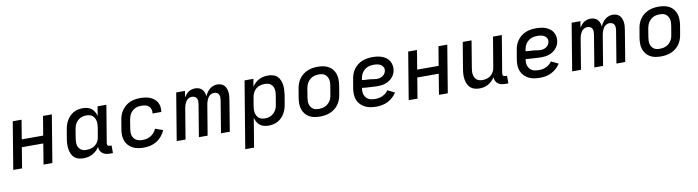

<svg xmlns="http://www.w3.org/2000/svg" viewBox="-31 -1197 7561 2080"><g transform="rotate(-10 3750.0 -156.5)"><path d="M29 0 115 -520H212L177 -310H413L448 -520H545L459 0H362L399 -226H163L126 0Z M800 8Q772 8 745.5 0.5Q719 -7 700 -25Q681 -43 670.5 -67.5Q660 -92 656 -119Q652 -146 653 -174.5Q654 -203 659 -231L676 -331Q680 -356 688 -381Q696 -406 709.5 -429Q723 -452 742 -471.5Q761 -491 784.5 -504Q808 -517 834 -522.5Q860 -528 885 -528Q911 -528 936.5 -521.5Q962 -515 981 -500Q1000 -485 1012.5 -463Q1025 -441 1031 -416L1048 -520H1145L1077 -111Q1076 -104 1077 -97Q1078 -90 1082 -85Q1086 -80 1092.5 -78Q1099 -76 1106 -76H1124V8H1092Q1070 8 1049 3.5Q1028 -1 1011.5 -13.5Q995 -26 985.5 -45.5Q976 -65 977 -87Q963 -64 943 -45.5Q923 -27 899.5 -14.5Q876 -2 850.5 3Q825 8 800 8ZM851 -76Q875 -76 899.5 -82.5Q924 -89 945 -105.5Q966 -122 978 -145Q990 -168 993 -192L1010 -292Q1013 -311 1013.5 -329.5Q1014 -348 1010.5 -365.5Q1007 -383 998.5 -398.5Q990 -414 977 -424.5Q964 -435 946 -439.5Q928 -444 909 -444Q893 -444 876 -440.5Q859 -437 843.5 -429Q828 -421 815 -408.5Q802 -396 792.5 -381Q783 -366 778 -350Q773 -334 770 -317L754 -217Q751 -200 750.5 -182Q750 -164 753 -147.5Q756 -131 765 -117Q774 -103 787 -93Q800 -83 817 -79.5Q834 -76 851 -76Z M1467 8Q1434 8 1402.5 2.5Q1371 -3 1344 -17Q1317 -31 1296.5 -53.5Q1276 -76 1265.5 -105Q1255 -134 1254 -166Q1253 -198 1259 -231L1276 -331Q1280 -358 1290 -385Q1300 -412 1317 -435.5Q1334 -459 1357 -478Q1380 -497 1407 -508Q1434 -519 1461 -523.5Q1488 -528 1516 -528Q1543 -528 1570.5 -524.5Q1598 -521 1622.5 -511.5Q1647 -502 1667.5 -486Q1688 -470 1701 -448Q1714 -426 1718 -399Q1722 -372 1718 -344L1717 -340H1621V-342Q1625 -365 1618.5 -386Q1612 -407 1596.5 -420.5Q1581 -434 1559.5 -439Q1538 -444 1515 -444Q1499 -444 1481.5 -441Q1464 -438 1448 -430.5Q1432 -423 1418 -410.5Q1404 -398 1394.5 -383Q1385 -368 1379 -351Q1373 -334 1370 -317L1354 -217Q1351 -199 1351 -180.5Q1351 -162 1356 -145Q1361 -128 1371.5 -114Q1382 -100 1397 -91.5Q1412 -83 1430 -79.5Q1448 -76 1467 -76Q1490 -76 1513 -81.5Q1536 -87 1556.5 -99.5Q1577 -112 1593.5 -131.5Q1610 -151 1619 -173L1703 -143Q1689 -109 1664.5 -79Q1640 -49 1607.5 -29Q1575 -9 1538.5 -0.5Q1502 8 1467 8Z M1827 0 1913 -520H2010L1998 -450Q2008 -466 2021 -481.5Q2034 -497 2050 -507.5Q2066 -518 2085 -523Q2104 -528 2122 -528Q2144 -528 2164.5 -520.5Q2185 -513 2198.5 -498Q2212 -483 2219 -463.5Q2226 -444 2228 -422Q2237 -444 2250.5 -463.5Q2264 -483 2282 -498Q2300 -513 2322 -520.5Q2344 -528 2366 -528Q2388 -528 2407.5 -521Q2427 -514 2440.5 -499.5Q2454 -485 2461.5 -466Q2469 -447 2471.5 -426.5Q2474 -406 2472.5 -384.5Q2471 -363 2467 -341L2411 0H2314L2373 -357Q2375 -373 2374.5 -389Q2374 -405 2366.5 -418Q2359 -431 2345 -437.5Q2331 -444 2315 -444Q2302 -444 2289 -439Q2276 -434 2265 -424.5Q2254 -415 2247 -402.5Q2240 -390 2235 -377.5Q2230 -365 2226.5 -352Q2223 -339 2221 -325L2167 0H2071L2130 -357Q2132 -373 2131.5 -389Q2131 -405 2123.5 -418Q2116 -431 2101.5 -437.5Q2087 -444 2072 -444Q2058 -444 2045 -439Q2032 -434 2021.5 -424.5Q2011 -415 2003.5 -402.5Q1996 -390 1991 -377.5Q1986 -365 1983 -352Q1980 -339 1978 -325L1924 0Z M2543 215 2665 -520H2762L2748 -436Q2763 -458 2782 -476Q2801 -494 2824.5 -506Q2848 -518 2873 -523Q2898 -528 2923 -528Q2951 -528 2978 -520.5Q3005 -513 3024 -495Q3043 -477 3053.5 -452.5Q3064 -428 3068 -401Q3072 -374 3070.5 -345.5Q3069 -317 3065 -289L3048 -189Q3044 -164 3036 -139Q3028 -114 3014.5 -91Q3001 -68 2982 -48.5Q2963 -29 2939 -16Q2915 -3 2889 2.5Q2863 8 2838 8Q2812 8 2787 1.5Q2762 -5 2743 -20Q2724 -35 2711.5 -57Q2699 -79 2693 -104L2640 215ZM2814 -76Q2830 -76 2847 -79.5Q2864 -83 2879.5 -91Q2895 -99 2908 -111.5Q2921 -124 2930.5 -139Q2940 -154 2945.5 -170Q2951 -186 2953 -203L2970 -303Q2973 -320 2973.5 -338Q2974 -356 2970.5 -372.5Q2967 -389 2958.5 -403Q2950 -417 2936.5 -427Q2923 -437 2906 -440.5Q2889 -444 2872 -444Q2848 -444 2823.5 -437.5Q2799 -431 2778.5 -414.5Q2758 -398 2746 -375Q2734 -352 2730 -328L2713 -228Q2710 -209 2709.5 -190.5Q2709 -172 2712.5 -154.5Q2716 -137 2724.5 -121.5Q2733 -106 2746.5 -95.5Q2760 -85 2777.5 -80.5Q2795 -76 2814 -76Z M3405 8Q3373 8 3342.5 2.5Q3312 -3 3286 -17.5Q3260 -32 3241.5 -55.5Q3223 -79 3213.5 -107.5Q3204 -136 3204 -167.5Q3204 -199 3209 -231L3226 -331Q3230 -358 3240 -385Q3250 -412 3267 -436Q3284 -460 3308 -478.5Q3332 -497 3358.5 -508Q3385 -519 3413 -523.5Q3441 -528 3468 -528Q3500 -528 3530.5 -522.5Q3561 -517 3587.5 -502.5Q3614 -488 3632.5 -464.5Q3651 -441 3660 -412.5Q3669 -384 3669.5 -352.5Q3670 -321 3665 -289L3648 -189Q3644 -162 3634 -135Q3624 -108 3607 -84Q3590 -60 3566 -41.5Q3542 -23 3515.5 -12Q3489 -1 3460.5 3.5Q3432 8 3405 8ZM3406 -76Q3423 -76 3440 -79Q3457 -82 3474 -89.5Q3491 -97 3505 -109.5Q3519 -122 3529 -137Q3539 -152 3545 -169Q3551 -186 3553 -203L3570 -303Q3573 -321 3573.5 -338.5Q3574 -356 3569.5 -373Q3565 -390 3556 -404Q3547 -418 3533.5 -427.5Q3520 -437 3502.5 -440.5Q3485 -444 3467 -444Q3450 -444 3433 -441Q3416 -438 3399.5 -430.5Q3383 -423 3369 -410.5Q3355 -398 3345 -383Q3335 -368 3329 -351Q3323 -334 3320 -317L3304 -217Q3301 -199 3300.5 -181.5Q3300 -164 3304 -147Q3308 -130 3317.5 -116Q3327 -102 3340 -92.5Q3353 -83 3370.5 -79.5Q3388 -76 3406 -76Z M4024 8Q3991 8 3959 3Q3927 -2 3899.5 -16Q3872 -30 3850 -52.5Q3828 -75 3817 -103.5Q3806 -132 3804.5 -165Q3803 -198 3809 -231L3826 -331Q3830 -359 3840 -386Q3850 -413 3867.5 -437Q3885 -461 3909 -479.5Q3933 -498 3960.5 -509Q3988 -520 4016 -524Q4044 -528 4071 -528Q4099 -528 4125.5 -524.5Q4152 -521 4176.5 -512Q4201 -503 4222 -487.5Q4243 -472 4256 -450Q4269 -428 4274 -401.5Q4279 -375 4274 -348Q4271 -327 4261 -306.5Q4251 -286 4236 -269.5Q4221 -253 4201.5 -240.5Q4182 -228 4161.5 -221Q4141 -214 4119.5 -211Q4098 -208 4077 -208Q4055 -208 4033.5 -209.5Q4012 -211 3990.5 -212Q3969 -213 3947 -214.5Q3925 -216 3904 -219V-217Q3900 -198 3900.5 -179Q3901 -160 3907.5 -143Q3914 -126 3925 -112.5Q3936 -99 3952 -90.5Q3968 -82 3986.5 -79Q4005 -76 4024 -76Q4044 -76 4064 -79.5Q4084 -83 4103.5 -91.5Q4123 -100 4140 -114Q4157 -128 4169 -146L4248 -108Q4230 -80 4204.5 -57Q4179 -34 4149 -19Q4119 -4 4087 2Q4055 8 4024 8ZM4080 -287Q4096 -287 4112.5 -291Q4129 -295 4143.5 -304.5Q4158 -314 4167.5 -328.5Q4177 -343 4180 -359Q4184 -380 4175 -398Q4166 -416 4149.5 -426.5Q4133 -437 4112.5 -440.5Q4092 -444 4072 -444Q4054 -444 4036.5 -441.5Q4019 -439 4002.5 -431.5Q3986 -424 3971 -412Q3956 -400 3945.5 -384.5Q3935 -369 3929 -352Q3923 -335 3920 -317L3918 -303Q3938 -299 3958.5 -298.5Q3979 -298 4000 -296.5Q4021 -295 4040.5 -291Q4060 -287 4080 -287Z M4379 0 4465 -520H4562L4527 -310H4763L4798 -520H4895L4809 0H4712L4749 -226H4513L4476 0Z M5156 8Q5128 8 5101.5 0Q5075 -8 5056.5 -26Q5038 -44 5027.5 -68.5Q5017 -93 5013 -120Q5009 -147 5010.5 -175Q5012 -203 5017 -231L5065 -520H5162L5112 -217Q5109 -200 5108.5 -182.5Q5108 -165 5111.5 -148.5Q5115 -132 5123 -117.5Q5131 -103 5143.5 -93.5Q5156 -84 5172.5 -80Q5189 -76 5206 -76Q5230 -76 5254.5 -83Q5279 -90 5298 -106.5Q5317 -123 5328.5 -145.5Q5340 -168 5343 -192L5398 -520H5495L5427 -111Q5426 -104 5427 -97Q5428 -90 5432 -85Q5436 -80 5442.5 -78Q5449 -76 5456 -76H5474V8H5442Q5420 8 5399 3.5Q5378 -1 5361.5 -13Q5345 -25 5336 -44.5Q5327 -64 5327 -86Q5313 -64 5294 -45.5Q5275 -27 5252.5 -14.5Q5230 -2 5205 3Q5180 8 5156 8Z M5824 8Q5791 8 5759 3Q5727 -2 5699.5 -16Q5672 -30 5650 -52.5Q5628 -75 5617 -103.5Q5606 -132 5604.5 -165Q5603 -198 5609 -231L5626 -331Q5630 -359 5640 -386Q5650 -413 5667.5 -437Q5685 -461 5709 -479.5Q5733 -498 5760.5 -509Q5788 -520 5816 -524Q5844 -528 5871 -528Q5899 -528 5925.5 -524.5Q5952 -521 5976.5 -512Q6001 -503 6022 -487.5Q6043 -472 6056 -450Q6069 -428 6074 -401.5Q6079 -375 6074 -348Q6071 -327 6061 -306.5Q6051 -286 6036 -269.5Q6021 -253 6001.5 -240.5Q5982 -228 5961.5 -221Q5941 -214 5919.5 -211Q5898 -208 5877 -208Q5855 -208 5833.5 -209.5Q5812 -211 5790.5 -212Q5769 -213 5747 -214.5Q5725 -216 5704 -219V-217Q5700 -198 5700.5 -179Q5701 -160 5707.5 -143Q5714 -126 5725 -112.5Q5736 -99 5752 -90.5Q5768 -82 5786.5 -79Q5805 -76 5824 -76Q5844 -76 5864 -79.5Q5884 -83 5903.5 -91.5Q5923 -100 5940 -114Q5957 -128 5969 -146L6048 -108Q6030 -80 6004.5 -57Q5979 -34 5949 -19Q5919 -4 5887 2Q5855 8 5824 8ZM5880 -287Q5896 -287 5912.5 -291Q5929 -295 5943.5 -304.5Q5958 -314 5967.5 -328.5Q5977 -343 5980 -359Q5984 -380 5975 -398Q5966 -416 5949.5 -426.5Q5933 -437 5912.5 -440.5Q5892 -444 5872 -444Q5854 -444 5836.5 -441.5Q5819 -439 5802.5 -431.5Q5786 -424 5771 -412Q5756 -400 5745.5 -384.5Q5735 -369 5729 -352Q5723 -335 5720 -317L5718 -303Q5738 -299 5758.5 -298.5Q5779 -298 5800 -296.5Q5821 -295 5840.5 -291Q5860 -287 5880 -287Z M6177 0 6263 -520H6360L6348 -450Q6358 -466 6371 -481.5Q6384 -497 6400 -507.5Q6416 -518 6435 -523Q6454 -528 6472 -528Q6494 -528 6514.5 -520.5Q6535 -513 6548.5 -498Q6562 -483 6569 -463.5Q6576 -444 6578 -422Q6587 -444 6600.5 -463.5Q6614 -483 6632 -498Q6650 -513 6672 -520.5Q6694 -528 6716 -528Q6738 -528 6757.5 -521Q6777 -514 6790.5 -499.5Q6804 -485 6811.5 -466Q6819 -447 6821.5 -426.5Q6824 -406 6822.5 -384.5Q6821 -363 6817 -341L6761 0H6664L6723 -357Q6725 -373 6724.5 -389Q6724 -405 6716.5 -418Q6709 -431 6695 -437.5Q6681 -444 6665 -444Q6652 -444 6639 -439Q6626 -434 6615 -424.5Q6604 -415 6597 -402.5Q6590 -390 6585 -377.5Q6580 -365 6576.5 -352Q6573 -339 6571 -325L6517 0H6421L6480 -357Q6482 -373 6481.5 -389Q6481 -405 6473.5 -418Q6466 -431 6451.5 -437.5Q6437 -444 6422 -444Q6408 -444 6395 -439Q6382 -434 6371.5 -424.5Q6361 -415 6353.5 -402.5Q6346 -390 6341 -377.5Q6336 -365 6333 -352Q6330 -339 6328 -325L6274 0Z M7155 8Q7123 8 7092.5 2.5Q7062 -3 7036 -17.5Q7010 -32 6991.5 -55.5Q6973 -79 6963.5 -107.5Q6954 -136 6954 -167.5Q6954 -199 6959 -231L6976 -331Q6980 -358 6990 -385Q7000 -412 7017 -436Q7034 -460 7058 -478.5Q7082 -497 7108.5 -508Q7135 -519 7163 -523.5Q7191 -528 7218 -528Q7250 -528 7280.5 -522.5Q7311 -517 7337.5 -502.5Q7364 -488 7382.5 -464.5Q7401 -441 7410 -412.5Q7419 -384 7419.5 -352.5Q7420 -321 7415 -289L7398 -189Q7394 -162 7384 -135Q7374 -108 7357 -84Q7340 -60 7316 -41.5Q7292 -23 7265.5 -12Q7239 -1 7210.5 3.5Q7182 8 7155 8ZM7156 -76Q7173 -76 7190 -79Q7207 -82 7224 -89.5Q7241 -97 7255 -109.5Q7269 -122 7279 -137Q7289 -152 7295 -169Q7301 -186 7303 -203L7320 -303Q7323 -321 7323.5 -338.5Q7324 -356 7319.5 -373Q7315 -390 7306 -404Q7297 -418 7283.5 -427.5Q7270 -437 7252.5 -440.5Q7235 -444 7217 -444Q7200 -444 7183 -441Q7166 -438 7149.5 -430.5Q7133 -423 7119 -410.5Q7105 -398 7095 -383Q7085 -368 7079 -351Q7073 -334 7070 -317L7054 -217Q7051 -199 7050.5 -181.5Q7050 -164 7054 -147Q7058 -130 7067.5 -116Q7077 -102 7090 -92.5Q7103 -83 7120.5 -79.5Q7138 -76 7156 -76Z"/></g></svg>

Font: Iosevka Custom Medium
Style: Italic
Weight: 500
Italic angle: -9°
Designer: Belleve Invis
Foundry: Belleve Invis
Version: Version 27.0.1